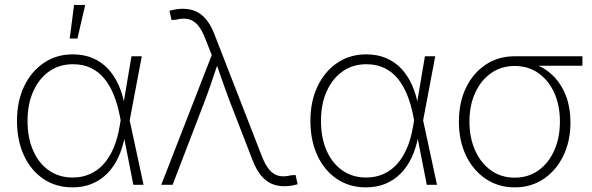

<svg xmlns="http://www.w3.org/2000/svg" viewBox="-20 -770 2466 800"><path d="M282.2 10.7Q212.9 10.7 160.6 -24.7Q108.4 -60.1 79.6 -122.6Q50.8 -185.1 50.8 -266.6Q50.8 -347.7 80.3 -409.9Q109.9 -472.2 162.4 -507.8Q214.8 -543.5 283.2 -543.5Q330.1 -543.5 366.9 -527.6Q403.8 -511.7 430.4 -482.9Q457 -454.1 474.4 -415.3Q491.7 -376.5 499.5 -330.1H513.7L520 -270L578.1 0H535.6L479 -288.1Q469.7 -335.4 453.9 -374.8Q438 -414.1 414.6 -442.6Q391.1 -471.2 358.6 -486.8Q326.2 -502.4 283.7 -502.4Q227.5 -502.4 185.1 -472.7Q142.6 -442.9 118.7 -389.6Q94.7 -336.4 94.7 -266.6Q94.7 -196.3 117.9 -143.1Q141.1 -89.8 183.6 -60.1Q226.1 -30.3 282.7 -30.3Q322.3 -30.3 354.7 -44.7Q387.2 -59.1 412.1 -86.9Q437 -114.7 453.6 -154.3Q470.2 -193.8 478.5 -244.1L527.8 -535.6H570.8L520 -266.6L514.2 -205.6H501Q491.7 -154.8 473.1 -114.7Q454.6 -74.7 426.5 -46.6Q398.4 -18.6 362.3 -3.9Q326.2 10.7 282.2 10.7ZM270.5 -609.4 288.6 -749.5H335L302.7 -609.4Z M651.9 0 862.3 -540.5 835.4 -608.9Q821.3 -645.5 804.2 -665.3Q787.1 -685.1 765.1 -690.2Q743.2 -695.3 714.4 -688L694.8 -686.5L686 -725.1Q699.7 -729 713.6 -731.2Q727.5 -733.4 742.7 -733.4Q773.4 -733.4 797.9 -721.9Q822.3 -710.4 841.1 -686.5Q859.9 -662.6 874.5 -624.5L1071.3 -118.7Q1085.4 -82.5 1102.5 -62.5Q1119.6 -42.5 1141.6 -37.4Q1163.6 -32.2 1192.4 -39.6L1211.4 -41L1220.2 -2.4Q1207 1.5 1193.1 3.7Q1179.2 5.9 1164.1 5.9Q1133.3 5.9 1109.1 -5.6Q1085 -17.1 1065.9 -41Q1046.9 -64.9 1032.2 -103L935.5 -352.5Q919.9 -394 906 -434.6Q892.1 -475.1 877.4 -515.6H891.1Q877.4 -475.6 863.8 -434.8Q850.1 -394 834.5 -352.5L699.2 0Z M1504.9 10.7Q1435.5 10.7 1383.3 -24.7Q1331.1 -60.1 1302.2 -122.6Q1273.4 -185.1 1273.4 -266.6Q1273.4 -347.7 1303 -409.9Q1332.5 -472.2 1385 -507.8Q1437.5 -543.5 1505.9 -543.5Q1552.7 -543.5 1589.6 -527.6Q1626.5 -511.7 1653.1 -482.9Q1679.7 -454.1 1697 -415.3Q1714.4 -376.5 1722.2 -330.1H1736.3L1742.7 -270L1800.8 0H1758.3L1701.7 -288.1Q1692.4 -335.4 1676.5 -374.8Q1660.6 -414.1 1637.2 -442.6Q1613.8 -471.2 1581.3 -486.8Q1548.8 -502.4 1506.3 -502.4Q1450.2 -502.4 1407.7 -472.7Q1365.2 -442.9 1341.3 -389.6Q1317.4 -336.4 1317.4 -266.6Q1317.4 -196.3 1340.6 -143.1Q1363.8 -89.8 1406.2 -60.1Q1448.7 -30.3 1505.4 -30.3Q1544.9 -30.3 1577.4 -44.7Q1609.9 -59.1 1634.8 -86.9Q1659.7 -114.7 1676.3 -154.3Q1692.9 -193.8 1701.2 -244.1L1750.5 -535.6H1793.5L1742.7 -266.6L1736.8 -205.6H1723.6Q1714.4 -154.8 1695.8 -114.7Q1677.2 -74.7 1649.2 -46.6Q1621.1 -18.6 1585 -3.9Q1548.8 10.7 1504.9 10.7Z M2124.5 10.7Q2057.1 10.7 2004.4 -24.4Q1951.7 -59.6 1921.9 -121.3Q1892.1 -183.1 1892.1 -263.2Q1892.1 -343.8 1921.9 -405Q1951.7 -466.3 2004.4 -501Q2057.1 -535.6 2124.5 -535.6H2406.7V-496.1H2188.5L2124.5 -495.1Q2068.4 -495.1 2025.9 -465.1Q1983.4 -435.1 1959.7 -382.8Q1936 -330.6 1936 -263.2Q1936 -196.3 1959.7 -143.3Q1983.4 -90.3 2025.6 -60.1Q2067.9 -29.8 2124.5 -29.8Q2181.6 -29.8 2223.9 -60.3Q2266.1 -90.8 2289.6 -143.6Q2313 -196.3 2313 -263.2Q2313 -330.6 2289.6 -382.8Q2266.1 -435.1 2223.6 -465.1Q2181.2 -495.1 2124.5 -495.1V-517.1Q2174.8 -517.1 2217.3 -499.3Q2259.8 -481.4 2291 -447.8Q2322.3 -414.1 2339.6 -366.7Q2356.9 -319.3 2356.9 -260.3Q2356.9 -181.6 2327.1 -120.6Q2297.4 -59.6 2245.1 -24.4Q2192.9 10.7 2124.5 10.7Z"/></svg>

Font: Inter 20pt ExtraLight
Style: Regular
Weight: 250
Version: Version 4.001;git-66647c0bb